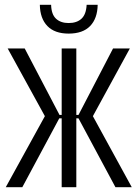

<svg xmlns="http://www.w3.org/2000/svg" viewBox="-20 -780 573 800"><path d="M4 0 167 -296 12 -578H83L228 -301H237V-578H298V-301H307L451 -578H521L367 -296L529 0H461L307 -287H298V0H237V-287H227L73 0ZM266 -640Q208 -640 177.5 -671.5Q147 -703 146 -760H193Q194 -720 213.5 -702Q233 -684 266 -684Q300 -684 319.5 -702Q339 -720 341 -760H387Q386 -703 355.5 -671.5Q325 -640 266 -640Z"/></svg>

Font: Oswald Light
Style: Regular
Weight: 300
Designer: Vernon Adams
Foundry: Vernon Adams
Version: Version 4.103;gftools[0.9.33.dev8+g029e19f]